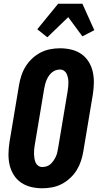

<svg xmlns="http://www.w3.org/2000/svg" viewBox="-20 -1002 540 1030"><path d="M207 8Q176 8 146.5 1Q117 -6 93 -22.5Q69 -39 53.5 -64Q38 -89 31.5 -117.5Q25 -146 25.5 -177Q26 -208 31 -240L82 -545Q86 -570 94.5 -596Q103 -622 117.5 -645.5Q132 -669 153 -688.5Q174 -708 198.5 -720.5Q223 -733 249.5 -738Q276 -743 302 -743Q333 -743 362.5 -736Q392 -729 416 -712.5Q440 -696 455.5 -671Q471 -646 477.5 -617.5Q484 -589 483.5 -558Q483 -527 478 -495L427 -190Q423 -165 414.5 -139Q406 -113 391.5 -89.5Q377 -66 356 -46.5Q335 -27 310.5 -14.5Q286 -2 259.5 3Q233 8 207 8ZM207 -106Q219 -106 231 -110Q243 -114 252 -122.5Q261 -131 268 -141.5Q275 -152 280 -163Q285 -174 287.5 -186Q290 -198 292 -209L343 -514Q345 -526 346 -538Q347 -550 347 -561.5Q347 -573 344.5 -584.5Q342 -596 337.5 -606Q333 -616 323.5 -622.5Q314 -629 302 -629Q290 -629 278.5 -625Q267 -621 257.5 -612.5Q248 -604 241 -593.5Q234 -583 229.5 -572Q225 -561 222 -549Q219 -537 217 -526L166 -221Q164 -209 163 -197Q162 -185 162.5 -173.5Q163 -162 165 -150.5Q167 -139 171.5 -129Q176 -119 185.5 -112.5Q195 -106 207 -106ZM234 -802 180 -845 292 -982H422L486 -840L422 -807L346 -910Z"/></svg>

Font: Iosevka Term Curly Heavy
Style: Italic
Weight: 900
Italic angle: -9°
Designer: Belleve Invis
Foundry: Belleve Invis
Version: Version 32.3.0